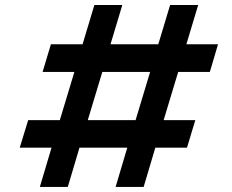

<svg xmlns="http://www.w3.org/2000/svg" viewBox="-20 -735 913 755"><path d="M182.6 -154.3H57.6L90.8 -262.7H215.3L272.5 -452.1H147.5L180.2 -561H304.7L351.1 -715.3H460.9L414.6 -561H602.5L648.9 -715.3H759.3L712.9 -561H837.4L805.2 -452.1H680.7L623.5 -262.7H748L715.3 -154.3H590.8L544.9 0H434.6L480.5 -154.3H292.5L246.6 0H136.7ZM325.2 -262.7H513.2L570.3 -452.1H382.3Z"/></svg>

Font: Proza Libre
Style: Bold Italic
Weight: 700
Designer: Jasper de Waard
Foundry: Jasper de Waard
Version: Version 1.000; ttfautohint (v1.4.1.8-43bc)